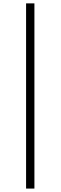

<svg xmlns="http://www.w3.org/2000/svg" viewBox="-20 -835 356 1127"><path d="M133.1 271.9V-815.2H182V271.9Z"/></svg>

Font: Noto Serif HK ExtraLight
Style: Regular
Weight: 200
Designer: Ryoko NISHIZUKA 西塚涼子 (kana & ideographs); Frank Grießhammer (Latin, Greek & Cyrillic); Wenlong ZHANG 张文龙 (bopomofo); San
Foundry: Adobe
Version: Version 2.002-H1;hotconv 1.1.0;makeotfexe 2.6.0